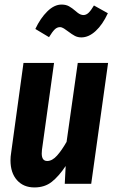

<svg xmlns="http://www.w3.org/2000/svg" viewBox="-20 -806 506 842"><path d="M26 -103Q26 -119 29 -137L83 -530H217L164 -149Q163 -143 163 -133Q163 -100 187 -100Q209 -100 230 -123.5Q251 -147 272 -184L321 -530H454L380 0H264L268 -78Q238 -33 207 -8.5Q176 16 131 16Q83 16 54.5 -16Q26 -48 26 -103ZM279 -668Q270 -675 260.5 -681Q251 -687 243 -687Q230 -687 219.5 -676.5Q209 -666 195 -643L135 -679Q157 -726 187.5 -756Q218 -786 250 -786Q269 -786 282.5 -778.5Q296 -771 311 -758Q313 -756 320 -750.5Q327 -745 333.5 -742.5Q340 -740 346 -740Q358 -740 368.5 -750Q379 -760 392 -782L453 -748Q430 -698 399.5 -670Q369 -642 337 -642Q321 -642 308.5 -648.5Q296 -655 279 -668Z"/></svg>

Font: Fira Sans Compressed SemiBold
Style: Italic
Weight: 600
Width: 1
Italic angle: -8°
Designer: bBox Type GmbH & Carrois Corporate GbR & Edenspiekermann AG
Foundry: bBox Type GmbH & Carrois Corporate GbR & Edenspiekermann AG
Version: Version 4.301